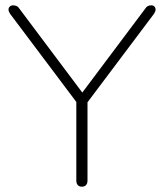

<svg xmlns="http://www.w3.org/2000/svg" viewBox="-20 -696 617 722"><path d="M267 -17V-337L278 -298L18 -644Q12 -653 12 -660Q12 -667 17 -671.5Q22 -676 29 -676Q37 -676 43 -673Q49 -670 54 -662L297 -338H282L525 -662Q530 -670 535.5 -673Q541 -676 549 -676Q556 -676 560.5 -671.5Q565 -667 565 -660Q565 -653 559 -644L299 -298L309 -337V-17Q309 -6 303.5 0Q298 6 288 6Q278 6 272.5 0Q267 -6 267 -17Z"/></svg>

Font: SN Pro Thin
Style: Regular
Weight: 200
Designer: Tobias Whetton
Foundry: Supernotes
Version: Version 1.003;Glyphs 3.3 (3324)